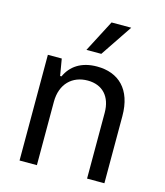

<svg xmlns="http://www.w3.org/2000/svg" viewBox="-116 -870 820 957"><g transform="rotate(15 294.0 -391.5)"><path d="M164.8 -327.1C164.8 -420.1 222.3 -473 301.1 -473C377.5 -473 423.7 -423.3 423.7 -339.1V0H513.1V-346.6C513.1 -484.7 438.9 -552.6 328.1 -552.6C245.7 -552.6 194.2 -515.3 168.7 -459.2H161.6L147 -545.5H75.3V0H164.8ZM254.6 -619H331.3L441.8 -783.4H340.2Z"/></g></svg>

Font: GiG Sans Text
Style: Regular
Weight: 400
Designer: Andreas Faust
Version: Version 1.100;FEAKit 1.0